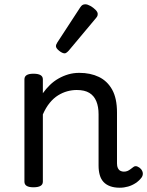

<svg xmlns="http://www.w3.org/2000/svg" viewBox="-20 -859 687 896"><path d="M539 17Q513 17 494 10Q475 3 463 -10Q451 -23 445.5 -42.5Q440 -62 440 -86V-326Q440 -361 429.5 -386.5Q419 -412 397 -425.5Q375 -439 338 -439Q316 -439 294 -433Q272 -427 251 -414Q230 -401 212 -379Q194 -357 180 -325V-11Q180 2 169 8.5Q158 15 136 15Q115 15 104.5 8.5Q94 2 94 -11V-489Q94 -502 104.5 -508.5Q115 -515 136 -515Q158 -515 169 -508.5Q180 -502 180 -489V-424Q195 -445 213 -462.5Q231 -480 253 -492.5Q275 -505 299 -512Q323 -519 350 -519Q402 -519 441.5 -500Q481 -481 503.5 -440.5Q526 -400 526 -334V-96Q526 -83 530 -74.5Q534 -66 541.5 -62Q549 -58 558 -58Q567 -58 574.5 -61Q582 -64 589 -69.5Q596 -75 603 -80Q611 -86 621 -82Q631 -78 638 -70Q646 -60 646.5 -50Q647 -40 641 -31Q630 -16 613.5 -5Q597 6 578 11.5Q559 17 539 17ZM282 -610Q271 -610 256 -622Q241 -634 241 -644Q241 -647 242 -650Q243 -653 247 -660L354 -824Q359 -832 364.5 -835.5Q370 -839 378 -839Q388 -839 401.5 -831.5Q415 -824 425.5 -813.5Q436 -803 436 -794Q436 -787 433.5 -782.5Q431 -778 424 -770L301 -623Q289 -610 282 -610Z"/></svg>

Font: Playwrite US Modern
Style: Regular
Weight: 400
Designer: Veronika Burian, José Scaglione
Foundry: TypeTogether
Version: Version 1.002